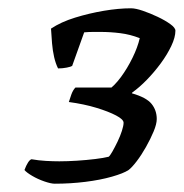

<svg xmlns="http://www.w3.org/2000/svg" viewBox="-20 -788 443 463"><path d="M112 -345Q103 -345 87 -350.5Q71 -356 57.5 -364Q44 -372 39 -378Q43 -389 47.5 -396Q52 -403 56 -404Q73 -401 90.5 -400Q108 -399 123 -399Q143 -399 166 -400.5Q189 -402 209.5 -404.5Q230 -407 242 -410Q245 -412 251 -422.5Q257 -433 263.5 -446.5Q270 -460 274 -472.5Q278 -485 278 -492Q278 -500 260 -509.5Q242 -519 212.5 -528Q183 -537 146 -542Q148 -549 152 -560Q156 -571 162 -577H269L240 -570Q256 -581 271.5 -602Q287 -623 299.5 -648.5Q312 -674 317 -696Q294 -705 270 -708Q246 -711 223 -711Q215 -711 204.5 -711Q194 -711 183 -710L154 -629Q151 -627 141 -625Q131 -623 120 -623Q114 -635 110.5 -650.5Q107 -666 105.5 -683.5Q104 -701 103 -719Q127 -735 161 -745.5Q195 -756 230.5 -762Q266 -768 296 -768Q307 -768 324.5 -762Q342 -756 360 -747.5Q378 -739 390.5 -730Q403 -721 403 -714Q403 -698 393 -677Q383 -656 367.5 -635Q352 -614 334 -595.5Q316 -577 299 -565L298 -563Q333 -553 345.5 -537.5Q358 -522 358 -501Q358 -489 350.5 -471Q343 -453 332 -433.5Q321 -414 309.5 -399Q298 -384 290 -378Q278 -370 250 -362Q222 -354 186 -349.5Q150 -345 112 -345Z"/></svg>

Font: Texturina Medium
Style: Italic
Weight: 500
Italic angle: -11°
Designer: Guillermo Torres Carreño
Foundry: Omnibus-Type
Version: Version 1.002